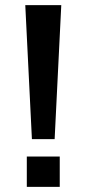

<svg xmlns="http://www.w3.org/2000/svg" viewBox="-20 -732 340 752"><path d="M105 -187 79 -712H220L194 -187ZM85 0V-119H214V0Z"/></svg>

Font: CST
Style: Medium
Weight: 500
Version: Version 1.00